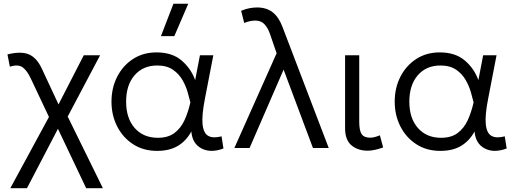

<svg xmlns="http://www.w3.org/2000/svg" viewBox="-20 -774 2708 1004"><path d="M34 210 236 -162.5 141 -363.5Q122 -404.5 98.5 -421.8Q75 -439 31.5 -425.5L19 -489.5Q89.5 -507 130.8 -489.8Q172 -472.5 199 -414.5L286 -228L418 -485H503.5L334 -164.5L518 210H430.5L283 -100.5L121 210Z M801.5 15Q730 15 676.5 -19.5Q623 -54 593 -112.5Q563 -171 563 -242.5Q563 -314.5 592.8 -372.8Q622.5 -431 675.5 -465.5Q728.5 -500 798.5 -500Q880 -500 929.5 -457.8Q979 -415.5 1000.5 -355L1025.5 -485H1095.5L1052 -260Q1034.5 -171.5 1039.2 -124.5Q1044 -77.5 1069 -63.5Q1094 -49.5 1138.5 -61L1148.5 2.5Q1081 27.5 1033.2 2Q985.5 -23.5 980.5 -86.5Q954 -37.5 910.2 -11.2Q866.5 15 801.5 15ZM805.5 -53.5Q859 -53.5 892.2 -78.5Q925.5 -103.5 944.8 -145.5Q964 -187.5 975.5 -238.5Q970.5 -258 961.8 -290Q953 -322 934.8 -354.5Q916.5 -387 884.5 -409.2Q852.5 -431.5 802 -431.5Q728 -431.5 683.8 -380.5Q639.5 -329.5 639.5 -242.5Q639.5 -155.5 684.5 -104.5Q729.5 -53.5 805.5 -53.5ZM821.5 -585 887 -754.5H964.5L891.5 -585Z M1205.5 0 1426.5 -495.5 1391.5 -597Q1381 -628 1363 -647.2Q1345 -666.5 1314.5 -666.5Q1304 -666.5 1289.2 -663.8Q1274.5 -661 1257 -654L1241 -717.5Q1264 -727.5 1285.2 -731.2Q1306.5 -735 1324.5 -735Q1372 -735 1404.2 -711Q1436.5 -687 1456.5 -635L1699 0H1616.5L1463 -410L1285 0Z M1902.5 14Q1851.5 14 1818 -14Q1784.5 -42 1784.5 -103V-485H1858.5V-138.5Q1858.5 -91 1871.2 -72.5Q1884 -54 1916 -54Q1936.5 -54 1966.5 -66.5L1983.5 -3Q1963 4.5 1942.2 9.2Q1921.5 14 1902.5 14Z M2282.5 15Q2211 15 2157.5 -19.5Q2104 -54 2074 -112.5Q2044 -171 2044 -242.5Q2044 -314.5 2073.8 -372.8Q2103.5 -431 2156.5 -465.5Q2209.5 -500 2279.5 -500Q2361 -500 2410.5 -457.8Q2460 -415.5 2481.5 -355L2506.5 -485H2576.5L2533 -260Q2515.5 -171.5 2520.2 -124.5Q2525 -77.5 2550 -63.5Q2575 -49.5 2619.5 -61L2629.5 2.5Q2562 27.5 2514.2 2Q2466.5 -23.5 2461.5 -86.5Q2435 -37.5 2391.2 -11.2Q2347.5 15 2282.5 15ZM2286.5 -53.5Q2340 -53.5 2373.2 -78.5Q2406.5 -103.5 2425.8 -145.5Q2445 -187.5 2456.5 -238.5Q2451.5 -258 2442.8 -290Q2434 -322 2415.8 -354.5Q2397.5 -387 2365.5 -409.2Q2333.5 -431.5 2283 -431.5Q2209 -431.5 2164.8 -380.5Q2120.5 -329.5 2120.5 -242.5Q2120.5 -155.5 2165.5 -104.5Q2210.5 -53.5 2286.5 -53.5Z"/></svg>

Font: Geologica ExtraLight
Style: Regular
Weight: 200
Designer: Sindre Bremnes, Frode Helland
Foundry: Monokrom Skriftforlag AS
Version: Version 1.010; ttfautohint (v1.8.4.7-5d5b);gftools[0.9.28]